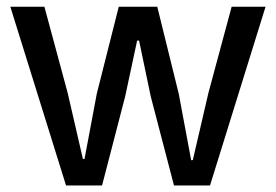

<svg xmlns="http://www.w3.org/2000/svg" viewBox="-20 -566 842 586"><path d="M181.5 0 11.5 -545.5H115.5L186.5 -282.5L233 -81H238L275.5 -280.5L342.5 -545.5H460L525.5 -280L563.5 -77L568.5 -77.5L616 -282L687 -545.5H790.5L621 0H511L440 -272L404.5 -442H398.5L362 -271.5L291.5 0Z"/></svg>

Font: Spline Sans
Style: Regular
Weight: 400
Designer: Eben Sorkin, Mirko Velimirovic
Foundry: Sorkin Type
Version: Version 1.001